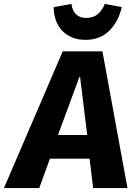

<svg xmlns="http://www.w3.org/2000/svg" viewBox="-71 -953 686 973"><path d="M383 -149H182L128 0H-51L247 -693H448L575 0H401ZM223 -269H371L335 -562H331ZM363 -751Q324 -751 294 -763.5Q264 -776 243.5 -798Q223 -820 212 -850.5Q201 -881 201 -917L291 -933Q301 -862 367 -862Q431 -862 460 -933L546 -917Q529 -842 482 -796.5Q435 -751 363 -751Z"/></svg>

Font: Qjlgwqiwhsfqbnnlvksmvfsycuq
Style: Regular
Weight: 700
Italic angle: -8°
Designer: Carrois Corporate & Edenspiekermann
Foundry: Carrois Corporate GbR & Edenspiekermann AG
Version: Version 2.001